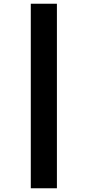

<svg xmlns="http://www.w3.org/2000/svg" viewBox="-20 -786 471 1029"><path d="M145 -766H285V223H145Z"/></svg>

Font: Noto Sans Display SemiCondensed Black
Style: Regular
Weight: 900
Width: 4
Designer: Monotype Design Team
Foundry: Monotype Imaging Inc.
Version: Version 1.900